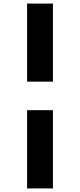

<svg xmlns="http://www.w3.org/2000/svg" viewBox="-20 -857 447 1070"><path d="M275 -837V-402H131V-837ZM275 -243V193H131V-243Z"/></svg>

Font: BioRhyme Expanded ExtraBold
Style: Regular
Weight: 800
Width: 7
Designer: Aoife Mooney
Foundry: Aoife Mooney Type
Version: Version 1.000